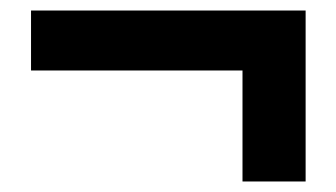

<svg xmlns="http://www.w3.org/2000/svg" viewBox="-20 -453 639 365"><path d="M441 -108V-319H39V-433H561V-108Z"/></svg>

Font: Noto Sans SC ExtraBold
Style: Regular
Weight: 800
Designer: Ryoko NISHIZUKA 西塚涼子 (kana, bopomofo & ideographs); Paul D. Hunt (Latin, Greek & Cyrillic); Sandoll Communications 산돌커뮤니
Foundry: Adobe
Version: Version 2.004-H2;hotconv 1.0.118;makeotfexe 2.5.65603